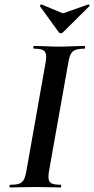

<svg xmlns="http://www.w3.org/2000/svg" viewBox="-20 -828 416 848"><path d="M25 -12Q52 -12 65.5 -17Q79 -22 86 -36Q93 -50 98 -81L180 -544Q184 -561 184 -577Q184 -598 172 -605.5Q160 -613 130 -613Q127 -613 127 -619Q127 -625 130 -625L176 -624Q216 -622 240 -622Q270 -622 310 -624L353 -625Q356 -625 356 -619Q356 -613 353 -613Q326 -613 312 -607Q298 -601 291.5 -587Q285 -573 280 -542L198 -81Q194 -62 194 -47Q194 -26 206 -19Q218 -12 248 -12Q250 -12 250 -6Q250 0 248 0Q220 0 203 -1L136 -2L71 -1Q54 0 25 0Q22 0 22 -6Q22 -12 25 -12ZM156 -802Q156 -804 159 -806.5Q162 -809 164 -808L258 -769L369 -808H370Q373 -808 375 -805.5Q377 -803 375 -801L258 -685Q254 -681 248 -681Q243 -681 240 -685L156 -801Z"/></svg>

Font: Cormorant Garamond
Style: Bold Italic
Weight: 700
Italic angle: -10°
Designer: Christian Thalmann (Catharsis Fonts)
Foundry: Catharsis Fonts
Version: Version 4.000